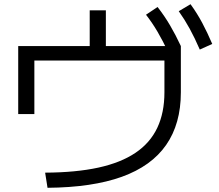

<svg xmlns="http://www.w3.org/2000/svg" viewBox="-20 -851 1040 913"><path d="M194.6 -30Q341 -30.7 447.8 -54Q554.6 -77.4 624.3 -124.4Q694 -171.4 727.9 -243.2Q761.9 -315 761.9 -412V-563.3H143.4V-308.7H66.6V-632H406.6V-802H483.4V-632H840V-412Q840 -262.3 770 -161.7Q700 -61 559.3 -10.3Q418.7 40.3 206 42ZM780.6 -601.3Q754 -657.7 729.1 -700Q704.3 -742.3 674.3 -781L729.3 -817.7Q762.7 -774.7 789 -729.8Q815.3 -685 840 -632ZM930 -615.3Q905.6 -671.7 881.8 -715Q858 -758.3 830 -797.7L886 -831Q917.7 -787.3 942 -741.5Q966.3 -695.7 989.3 -642Z"/></svg>

Font: M PLUS 2 Thin
Style: Regular
Weight: 100
Designer: Coji Morishita
Foundry: UNDERFOREST DESIGN
Version: Version 1.001